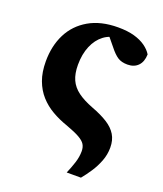

<svg xmlns="http://www.w3.org/2000/svg" viewBox="-134 -605 765 899"><g transform="rotate(20 248.5 -155.5)"><path d="M305 205Q318 175 327.5 145.5Q337 116 337 88Q337 68 328.5 54Q320 40 297 27Q274 14 230 -2Q189 -16 153.5 -36.5Q118 -57 91.5 -86.5Q65 -116 50 -156.5Q35 -197 35 -251Q35 -328 65 -387.5Q95 -447 154.5 -481.5Q214 -516 300 -516Q347 -516 380.5 -506.5Q414 -497 437 -480.5Q460 -464 472 -444Q471 -407 451.5 -387Q432 -367 399 -367Q369 -367 350 -379.5Q331 -392 309 -420L258 -482L360 -467Q353 -467 345 -467Q337 -467 329.5 -467Q322 -467 315 -467Q277 -467 246.5 -444Q216 -421 199 -380.5Q182 -340 182 -287Q182 -243 195.5 -213Q209 -183 238 -161.5Q267 -140 314 -122Q362 -104 393.5 -84Q425 -64 441 -37.5Q457 -11 457 26Q457 61 444.5 93.5Q432 126 413.5 154Q395 182 376 205Z"/></g></svg>

Font: Source Serif 4 ExtraBold
Style: Regular
Weight: 800
Designer: Frank Grießhammer
Foundry: Adobe Systems Incorporated
Version: Version 4.004;hotconv 1.0.116;makeotfexe 2.5.65601